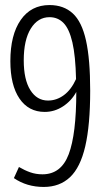

<svg xmlns="http://www.w3.org/2000/svg" viewBox="-20 -730 399 760"><path d="M153 10Q86 10 35 -25L55 -69Q77 -56 99.5 -48Q122 -40 148 -40Q222 -40 252 -119.5Q282 -199 282 -366Q263 -331 229.5 -309Q196 -287 157 -287Q93 -287 57 -340Q21 -393 21 -488Q21 -592 62 -651Q103 -710 176 -710Q232 -710 268 -677Q304 -644 320.5 -569.5Q337 -495 337 -371Q337 -235 317.5 -151Q298 -67 257 -28.5Q216 10 153 10ZM74 -491Q74 -415 100 -373.5Q126 -332 170 -332Q204 -332 233 -353.5Q262 -375 281 -417Q279 -509 266.5 -562.5Q254 -616 231.5 -639Q209 -662 176 -662Q130 -662 102 -617Q74 -572 74 -491Z"/></svg>

Font: Georama Condensed Light
Style: Regular
Weight: 300
Width: 3
Designer: Jean-Baptiste Levee
Foundry: Production Type
Version: Version 1.000